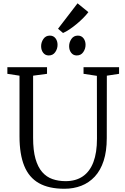

<svg xmlns="http://www.w3.org/2000/svg" viewBox="-20 -1158 772 1186"><path d="M377.5 8Q281.5 8 220.2 -26.8Q159 -61.5 129.8 -133.2Q100.5 -205 100.5 -315.5V-690.5L25.5 -702V-743H270.5V-702L184.5 -690.5V-307Q184.5 -229 199.2 -177.2Q214 -125.5 240.8 -95Q267.5 -64.5 304.2 -51.8Q341 -39 385 -39Q448.5 -39 491.8 -68.8Q535 -98.5 557 -156.8Q579 -215 579 -301L578.5 -689.5L496 -702V-743H715.5V-702L640 -690.5L639.5 -305Q639.5 -223.5 620.2 -164.5Q601 -105.5 565.5 -67.2Q530 -29 482.2 -10.5Q434.5 8 377.5 8ZM280.5 -815.5Q259.5 -815.5 246.8 -832Q234 -848.5 234 -872.5Q234 -897 248.2 -917.5Q262.5 -938 287.5 -938H288.5Q310 -938 322.8 -921.5Q335.5 -905 335.5 -881Q335.5 -856.5 321.2 -836Q307 -815.5 281.5 -815.5ZM453.5 -815.5Q432.5 -815.5 419.8 -832Q407 -848.5 407 -872.5Q407 -897 421.2 -917.5Q435.5 -938 460.5 -938H461.5Q483 -938 495.8 -921.5Q508.5 -905 508.5 -881Q508.5 -856.5 494.2 -836Q480 -815.5 454.5 -815.5ZM369 -954.5 338.5 -980.5 459 -1137.5 526 -1083Q513.5 -1066.5 494.5 -1047.2Q475.5 -1028 453.2 -1009.5Q431 -991 409.2 -976.5Q387.5 -962 370 -954.5Z"/></svg>

Font: Merriweather 28pt Light
Style: Regular
Weight: 300
Version: Version 2.100